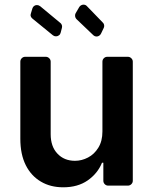

<svg xmlns="http://www.w3.org/2000/svg" viewBox="-20 -786 648 813"><path d="M153.1 -17Q111.9 -41.2 89.1 -86.6Q66.1 -132.5 66.1 -198.2V-524.9Q66.1 -533.4 72.1 -539.4Q78.1 -545.5 86.6 -545.5H173.7Q182.2 -545.5 188.4 -539.4Q194.6 -533.4 194.6 -524.9V-218Q194.6 -165.5 223 -135.7Q251.4 -105.1 297.6 -105.1Q326 -105.1 352.6 -119Q379.3 -132.8 396.3 -160.5Q413.7 -188.2 413.7 -229.4V-524.9Q413.7 -533.4 419.7 -539.4Q425.8 -545.5 434.3 -545.5H521.3Q529.8 -545.5 536 -539.4Q542.3 -533.4 542.3 -524.9V-20.6Q542.3 -12.1 536 -6Q529.8 0 521.3 0H438.2Q429.7 0 423.7 -6Q417.6 -12.1 417.6 -20.6V-96.9H411.9Q393.5 -51.5 351.2 -22Q309.3 7.1 247.9 7.1Q193.5 7.1 153.1 -17ZM217 -632.1Q223.7 -632.1 229.6 -636.4Q235.4 -640.6 236.9 -647.7L242.2 -668Q242.9 -671.5 242.9 -673.7Q242.9 -677.9 240.9 -682Q239 -686.1 235.8 -688.6L150.2 -759.6Q143.5 -764.6 136.4 -764.6Q129.6 -764.6 124.5 -760.8Q119.3 -757.1 117.2 -750.4L110.8 -729Q109.4 -724.8 109.4 -722.7Q109.4 -714.1 117.2 -707.4L203.8 -636.7Q209.5 -632.1 217 -632.1ZM297.9 -720.2Q297.9 -710.9 304.7 -704.2L374.3 -637.8Q380.7 -631.4 389.2 -631.4Q394.9 -631.4 400 -634.8Q405.2 -638.1 408 -644.2L419.4 -668Q421.2 -672.2 421.2 -676.1Q421.2 -685 415.1 -690.7L348.4 -759.6Q342.7 -766.3 333.5 -766.3Q328.1 -766.3 323.2 -763.5Q318.2 -760.7 315.3 -755.7L300.4 -730.1Q297.9 -726.2 297.9 -720.2Z"/></svg>

Font: DeltaSans SemiBold
Style: Regular
Weight: 600
Designer: Rasmus Andersson
Foundry: rsms
Version: Version 3.012